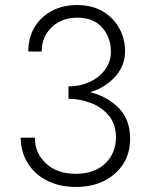

<svg xmlns="http://www.w3.org/2000/svg" viewBox="-20 -730 588 760"><path d="M281 10Q344 10 392 -14Q440 -38 467.5 -80.5Q495 -123 495 -181Q495 -258 449 -303.5Q403 -349 337 -365Q398 -384 436.5 -427Q475 -470 475 -528Q475 -576 452.5 -617.5Q430 -659 387.5 -684.5Q345 -710 285 -710Q228 -710 184.5 -686.5Q141 -663 116.5 -622Q92 -581 92 -526H145Q145 -584 184.5 -622Q224 -660 286 -660Q351 -660 385 -620.5Q419 -581 419 -526Q419 -486 396 -454.5Q373 -423 334.5 -405.5Q296 -388 251 -388V-375V-352V-339Q296 -339 339.5 -322.5Q383 -306 411 -272Q439 -238 439 -187Q439 -123 396 -82.5Q353 -42 281 -42Q206 -42 162 -83Q118 -124 118 -185H62Q62 -131 88.5 -86.5Q115 -42 164.5 -16Q214 10 281 10Z"/></svg>

Font: Jost-300-LightPL
Style: Regular
Weight: 300
Version: Version 3.300; ttfautohint (v0.97) -l 8 -r 50 -G 200 -x 14 -